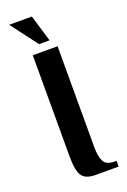

<svg xmlns="http://www.w3.org/2000/svg" viewBox="-160 -893 625 946"><g transform="rotate(-20 152.0 -420.5)"><path d="M169 0Q117 0 98 -27Q79 -54 79 -130V-660H209V-130Q209 -85 221.5 -57.5Q234 -30 279 -30H289V0ZM127 -701 21 -841H140L182 -701Z"/></g></svg>

Font: El Messiri
Style: Bold
Weight: 700
Designer: Mohamed Gaber
Foundry: Kief Type Foundry
Version: Version 2.020; ttfautohint (v1.8.3)